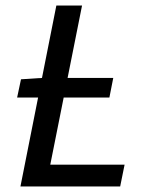

<svg xmlns="http://www.w3.org/2000/svg" viewBox="-20 -675 532 695"><path d="M42 -322 56 -388 134 -393H390L376 -322ZM54 0 184 -655H277L162 -79H431L415 0Z"/></svg>

Font: Source Sans 3 Medium
Style: Italic
Weight: 500
Italic angle: -11°
Designer: Paul D. Hunt
Foundry: Adobe
Version: Version 3.052;hotconv 1.1.0;makeotfexe 2.6.0